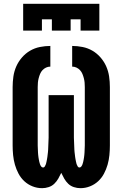

<svg xmlns="http://www.w3.org/2000/svg" viewBox="-20 -975 640 1003"><path d="M200 8Q174 8 150 -1.5Q126 -11 107.5 -28Q89 -45 77 -67.5Q65 -90 58 -114.5Q51 -139 48.5 -164.5Q46 -190 46 -215V-520Q46 -548 50 -575.5Q54 -603 65 -628Q76 -653 94.5 -674.5Q113 -696 137 -710Q161 -724 188.5 -729.5Q216 -735 243 -735V-627Q231 -627 220.5 -622Q210 -617 202 -608.5Q194 -600 189.5 -589Q185 -578 182 -566.5Q179 -555 178 -543.5Q177 -532 177 -520V-215Q177 -209 177.5 -202.5Q178 -196 178 -190Q178 -184 178.5 -178Q179 -172 179.5 -165.5Q180 -159 181 -153Q182 -147 183 -141Q184 -135 185.5 -129Q187 -123 189 -117Q191 -111 195 -105.5Q199 -100 205 -100Q211 -100 214.5 -106Q218 -112 220 -118Q222 -124 223 -130.5Q224 -137 225.5 -143Q227 -149 227.5 -155.5Q228 -162 229 -168Q230 -174 230.5 -180.5Q231 -187 231.5 -193Q232 -199 232 -205.5Q232 -212 232.5 -218.5Q233 -225 233 -231Q233 -237 233.5 -243.5Q234 -250 234 -256Q234 -262 234 -268.5Q234 -275 234 -281.5Q234 -288 234 -294V-478H366V-294Q366 -288 366 -281.5Q366 -275 366 -268.5Q366 -262 366 -256Q366 -250 366.5 -243.5Q367 -237 367 -231Q367 -225 367.5 -218.5Q368 -212 368 -205.5Q368 -199 368.5 -193Q369 -187 369.5 -180.5Q370 -174 371 -168Q372 -162 372.5 -155.5Q373 -149 374.5 -143Q376 -137 377 -130.5Q378 -124 380 -118Q382 -112 385.5 -106Q389 -100 395 -100Q401 -100 405 -105.5Q409 -111 411 -117Q413 -123 414.5 -129Q416 -135 417 -141Q418 -147 419 -153Q420 -159 420.5 -165.5Q421 -172 421.5 -178Q422 -184 422 -190Q422 -196 422.5 -202.5Q423 -209 423 -215V-520Q423 -532 422 -543.5Q421 -555 418 -566.5Q415 -578 410.5 -589Q406 -600 398 -608.5Q390 -617 379.5 -622Q369 -627 357 -627V-735Q384 -735 411.5 -729.5Q439 -724 463 -710Q487 -696 505.5 -674.5Q524 -653 535 -628Q546 -603 550 -575.5Q554 -548 554 -520V-215Q554 -190 551.5 -164.5Q549 -139 542 -114.5Q535 -90 523 -67.5Q511 -45 492.5 -28Q474 -11 450 -1.5Q426 8 400 8Q383 8 366 2.5Q349 -3 336.5 -15Q324 -27 315.5 -42Q307 -57 300 -72Q293 -57 284.5 -42Q276 -27 263.5 -15Q251 -3 234 2.5Q217 8 200 8ZM101 -815V-955H499V-815H401V-874H349V-815H251V-874H199V-815Z"/></svg>

Font: Iosevka Curly Heavy Extended
Style: Regular
Weight: 900
Width: 7
Monospace: yes
Designer: Belleve Invis
Foundry: Belleve Invis
Version: Version 11.1.0; ttfautohint (v1.8.3)